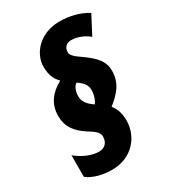

<svg xmlns="http://www.w3.org/2000/svg" viewBox="-191 -855 855 967"><g transform="rotate(-30 237.0 -371.0)"><path d="M172 19C285 19 357 -65 357 -161C357 -209 342 -238 326 -257C382 -302 419 -343 419 -415C419 -464 394 -500 322 -550C288 -573 272 -588 272 -606C272 -632 290 -650 315 -650C350 -650 387 -637 418 -611L474 -718C427 -747 372 -761 309 -761C191 -758 130 -674 130 -604C130 -554 143 -527 168 -501C110 -469 70 -424 70 -351C70 -289 99 -250 155 -213C179 -197 214 -180 214 -150C214 -115 193 -93 159 -93C130 -93 80 -105 29 -147V-21C66 6 116 19 172 19ZM259 -310C223 -334 207 -357 207 -387C207 -411 215 -439 234 -451C273 -425 281 -406 281 -379C281 -352 270 -324 259 -310Z"/></g></svg>

Font: Noto Sans UI Condensed Black
Style: Italic
Weight: 900
Width: 3
Italic angle: -192°
Designer: Monotype Design Team
Foundry: Monotype Imaging Inc.
Version: Version 1.901